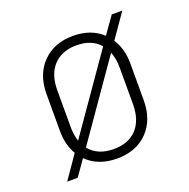

<svg xmlns="http://www.w3.org/2000/svg" viewBox="-114 -700 827 839"><g transform="rotate(-20 300.0 -280.0)"><path d="M59 30 133 -77Q105 -124 105 -190V-360Q105 -451 158.5 -505.5Q212 -560 300 -560Q384 -560 436 -511L492 -590H541L463 -478Q495 -429 495 -360V-190Q495 -99 442 -44.5Q389 10 300 10Q212 10 159 -43L108 30ZM155 -190Q155 -152 165 -122L409 -472Q371 -516 300 -516Q232 -516 193.5 -475Q155 -434 155 -360ZM300 -34Q369 -34 407 -75Q445 -116 445 -190V-360Q445 -402 432 -434L187 -82Q225 -34 300 -34Z"/></g></svg>

Font: Tiny Thin
Style: Regular
Weight: 100
Monospace: yes
Designer: Philipp Nurullin, Konstantin Bulenkov
Foundry: JetBrains
Version: Version 2.251; ttfautohint (v1.8.4.7-5d5b)